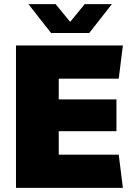

<svg xmlns="http://www.w3.org/2000/svg" viewBox="-20 -905 640 925"><path d="M57 0V-686H572L552 -526H263V-426H541V-273H263V-160H552L572 0ZM226 -746 117 -885H248L334 -780H302L388 -885H519L410 -746Z"/></svg>

Font: Chivo Medium Black
Style: Regular
Weight: 900
Version: Version 2.002